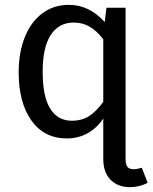

<svg xmlns="http://www.w3.org/2000/svg" viewBox="-20 -559 633 792"><path d="M589 195Q556 213 516 213Q466 213 436 182.5Q406 152 406 97V-70Q380 -31 341.5 -9.5Q303 12 256 12Q162 12 109.5 -62Q57 -136 57 -261Q57 -342 82 -405Q107 -468 154 -503.5Q201 -539 264 -539Q348 -539 412 -468L419 -527H498V97Q498 119 505.5 129Q513 139 531 139Q545 139 565 133ZM406 -139V-397Q380 -431 350.5 -448.5Q321 -466 284 -466Q223 -466 189.5 -415Q156 -364 156 -263Q156 -161 187 -111Q218 -61 276 -61Q318 -61 348 -80.5Q378 -100 406 -139Z"/></svg>

Font: FiraGOUPP
Style: Medium
Weight: 400
Designer: bBox Type
Foundry: bBox Type GmbH
Version: Version 1.001